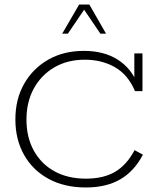

<svg xmlns="http://www.w3.org/2000/svg" viewBox="-20 -819 710 849"><path d="M360 10Q265 10 195 -28Q125 -66 86.5 -134Q48 -202 48 -291Q48 -380 86.5 -448Q125 -516 193 -555Q261 -594 351 -594Q440 -594 501 -555Q562 -516 589 -445L574 -449V-583H610V-416H577Q546 -489 488 -522Q430 -555 355 -555Q278 -555 220 -521Q162 -487 129.5 -427.5Q97 -368 97 -290Q97 -212 129.5 -153Q162 -94 221 -61.5Q280 -29 360 -29Q437 -29 488.5 -59Q540 -89 575 -155L612 -135Q573 -61 511 -25.5Q449 10 360 10ZM255 -670 330 -799H375L449 -670H424L352 -776L280 -670Z"/></svg>

Font: Rokkitt ExtraLight
Style: Regular
Weight: 250
Version: Version 3.103